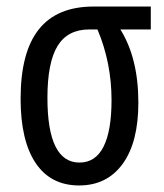

<svg xmlns="http://www.w3.org/2000/svg" viewBox="-20 -557 500 587"><path d="M222 10Q135 10 89 -58.5Q43 -127 43 -255Q43 -397 98.5 -467Q154 -537 266 -537H441V-467H348Q403 -379 403 -243Q403 -122 355 -56Q307 10 222 10ZM223 -60Q272 -60 296.5 -108.5Q321 -157 321 -251Q321 -365 278 -467H253Q187 -467 156 -416.5Q125 -366 125 -258Q125 -60 223 -60Z"/></svg>

Font: Noto Sans UI Cond
Style: Regular
Weight: 400
Width: 3
Designer: Monotype Design Team
Foundry: Monotype Imaging Inc.
Version: Version 1.001